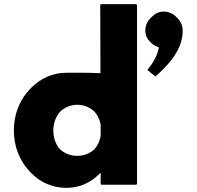

<svg xmlns="http://www.w3.org/2000/svg" viewBox="-20 -887 951 929"><path d="M270 -346C292 -367 321 -380 354 -380C387 -380 415 -368 438 -346C451 -331 463 -309 467 -284V-229C463 -204 452 -183 438 -166C417 -146 388 -133 354 -133C320 -133 291 -145 269 -166C250 -188 238 -219 238 -256C238 -292 251 -323 270 -346ZM643 3V-863L639 -867H469L465 -863L466 -533H461C397 -536 330 -535 302 -535C235 -535 177 -508 133 -464L125 -456C76 -406 47 -335 47 -256C47 -177 76 -107 124 -57L132 -49C175 -5 233 22 302 22C366 22 420 -5 458 -43L467 -51V3L471 7H639ZM715 -806 708 -799C693 -784 683 -763 683 -739C683 -718 691 -700 704 -687L711 -680C720 -671 732 -664 745 -659L749 -657L748 -653C737 -601 704 -562 693 -549L696 -546L732 -517C744 -527 755 -538 767 -550L774 -557C823 -606 864 -667 864 -739C864 -763 854 -784 839 -799L832 -806C817 -821 796 -831 772 -831C749 -831 730 -821 715 -806Z"/></svg>

Font: Hussar Woodtype
Style: Bd
Weight: 900
Foundry: Cannot Into Space Fonts
Version: Version 1.07